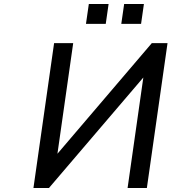

<svg xmlns="http://www.w3.org/2000/svg" viewBox="-20 -933 865 953"><path d="M223.1 0 691.4 -548.3 613.3 0H709L811.5 -718.8H733.4L265.1 -169.9L343.3 -718.8H248.5L146 0ZM680.2 -814.5 694.3 -913.1H596.2L582 -814.5ZM504.9 -814.5 519 -913.1H420.9L406.7 -814.5Z"/></svg>

Font: Winston
Style: Italic
Weight: 400
Italic angle: -8.13011°
Designer: Vernon Adams, Kim Jin-seong, David Berlow, Cristiano Sobral
Foundry: The Winston Project Authors
Version: Version 3.004